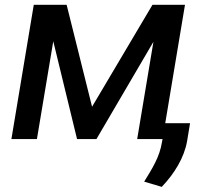

<svg xmlns="http://www.w3.org/2000/svg" viewBox="-20 -565 867 780"><path d="M354 -131.4 250.7 -545.5H117.2L26.3 0H130L196.4 -397.4L293 0H371.8L603.3 -395.2L537.3 0H640.3L638.1 12.1C628.6 72.4 598.4 120 565.7 172.9L637.1 194.2C687.9 141 728.3 76 740.1 8.2L752.1 -64.6H651.3L731.5 -545.5H599.4Z"/></svg>

Font: Magic Ui Pro Medium
Style: Italic
Weight: 500
Italic angle: -9.39999°
Designer: Stefan Endress, Andreas Faust
Version: Version 1.000;FEAKit 1.0